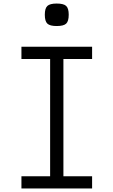

<svg xmlns="http://www.w3.org/2000/svg" viewBox="-20 -1064 640 1084"><path d="M263 0V-800H338V0ZM101 0V-69H500V0ZM101 -731V-800H500V-731ZM300 -917Q262 -917 247.5 -930.5Q233 -944 233 -981Q233 -1017 247.5 -1030.5Q262 -1044 300 -1044Q339 -1044 353.5 -1030.5Q368 -1017 368 -981Q368 -944 353.5 -930.5Q339 -917 300 -917Z"/></svg>

Font: Victor Mono
Style: Regular
Weight: 400
Monospace: yes
Designer: Rune Bjørnerås
Version: Version 1.561;gftools[0.9.30]